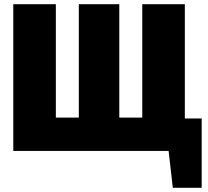

<svg xmlns="http://www.w3.org/2000/svg" viewBox="-20 -716 987 911"><path d="M937 175H800L780 0H43V-696H245V-158H354V-696H546V-158H655V-696H857V-154H937Z"/></svg>

Font: Trujillo Black
Style: Regular
Weight: 900
Designer: Fira Sans original fonts by bBox Type GmbH, Carrois Corporate GbR, & Edenspiekermann AG / Changes by Cristiano Sobral
Foundry: Fira Sans original fonts by bBox Type GmbH, Carrois Corporate GbR, & Edenspiekermann AG / Changes by Cristiano Sobral
Version: Version 4.301;July 28, 2020;FontCreator 13.0.0.2655 64-bit